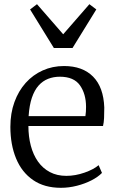

<svg xmlns="http://www.w3.org/2000/svg" viewBox="-20 -885 549 916"><path d="M270.5 11Q191.5 11 137.8 -26Q84 -63 56.8 -128.8Q29.5 -194.5 29.5 -280Q29.5 -344.5 48.8 -397.8Q68 -451 102.5 -489.5Q137 -528 183.8 -549Q230.5 -570 285.5 -570Q374 -570 424 -519.5Q474 -469 477.5 -372Q477.5 -343.5 476.5 -322Q475.5 -300.5 471.5 -284H115.5Q115.5 -233.5 127 -190Q138.5 -146.5 161.2 -114.2Q184 -82 218 -64Q252 -46 296.5 -46Q339.5 -46 383.5 -61.5Q427.5 -77 450.5 -97L466.5 -60Q447.5 -40.5 416.2 -24.5Q385 -8.5 347 1.2Q309 11 270.5 11ZM116.5 -331H387.5Q389 -339 389.8 -352.5Q390.5 -366 390.5 -375Q390.5 -436.5 361.5 -477.8Q332.5 -519 265.5 -519Q235.5 -519 209.8 -509Q184 -499 164.2 -477Q144.5 -455 132.2 -419Q120 -383 116.5 -331ZM237 -656 123.5 -840 156.5 -865 281.5 -721.5 406.5 -865 439.5 -840 326 -656Z"/></svg>

Font: Merriweather Light
Style: Regular
Weight: 300
Version: Version 2.100